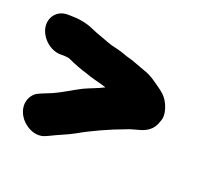

<svg xmlns="http://www.w3.org/2000/svg" viewBox="-74 -554 687 592"><g transform="rotate(20 269.0 -258.0)"><path d="M56 -448H64C92 -448 119 -444 143 -433C165 -423 183 -418 206 -409L218 -405C230 -402 241 -400 250 -397L273 -389C289 -385 303 -380 318 -374L337 -367C350 -363 361 -357 372 -350C386 -340 402 -330 414 -319C434 -301 450 -260 438 -236C432 -215 418 -200 395 -192C380 -187 359 -183 344 -176C300 -160 245 -135 207 -113C184 -100 154 -89 133 -78L122 -73C88 -57 50 -82 36 -106C14 -143 32 -177 54 -187L65 -192C73 -195 84 -200 97 -205C126 -218 149 -234 179 -249C200 -259 223 -266 243 -277C240 -278 237 -279 233 -280C216 -285 189 -291 175 -297C151 -304 133 -311 109 -322C106 -323 104 -324 101 -324C94 -325 89 -325 86 -325H78C45 -325 12 -354 6 -387C0 -420 23 -448 56 -448Z"/></g></svg>

Font: Blanket
Style: ReversedObl
Weight: 700
Foundry: Cannot Into Space Fonts
Version: Version 0.9